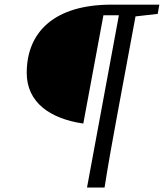

<svg xmlns="http://www.w3.org/2000/svg" viewBox="-20 -690 716 839"><path d="M541 -669.7 531 -614.3H536.2L669.3 -629.3L676.3 -669.7H541ZM360.2 129.6H436.9C452.9 26.6 471.9 -77.4 490.9 -180.4L581.7 -669.7H508.1L360.2 129.6ZM432 -623.4H533L541.1 -669.7H467.2C219.1 -669.7 96.8 -551.4 96.8 -371.5C96.8 -242.2 199 -171.1 344 -150.1L432 -623.4Z"/></svg>

Font: Source Serif Variable
Style: Italic
Weight: 389
Italic angle: -12°
Designer: Frank Grießhammer
Foundry: Adobe Systems Incorporated
Version: Version 3.001;hotconv 1.0.111;makeotfexe 2.5.65597